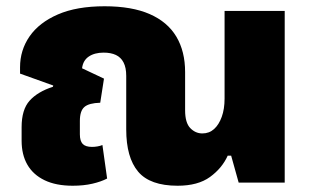

<svg xmlns="http://www.w3.org/2000/svg" viewBox="-20 -583 997 613"><path d="M212 10Q159 10 122.5 -7.5Q86 -25 67.5 -57Q49 -89 49 -134V-177Q49 -233 74.5 -261.5Q100 -290 149 -306L150 -310L44 -348V-368Q44 -423 74.5 -467Q105 -511 165 -537Q225 -563 314 -563Q401 -563 458 -538Q515 -513 543 -466Q571 -419 571 -353V-231Q571 -191 587.5 -174Q604 -157 626 -157Q648 -157 663.5 -171Q679 -185 688 -210Q697 -235 697 -268V-548H889V0H742L718 -86H707Q689 -46 650.5 -18Q612 10 547 10Q459 10 421 -35Q383 -80 383 -170V-341Q383 -367 374.5 -383.5Q366 -400 350 -407.5Q334 -415 311 -415Q282 -415 263.5 -402.5Q245 -390 242 -365L312 -332L300 -255Q264 -254 249.5 -241.5Q235 -229 235 -197V-154Q235 -133 244 -123.5Q253 -114 274 -114Q282 -114 291 -115.5Q300 -117 307 -120L322 -13Q303 -3 275 3.5Q247 10 212 10Z"/></svg>

Font: Noto Sans Thai Black
Style: Regular
Weight: 900
Version: Version 2.001